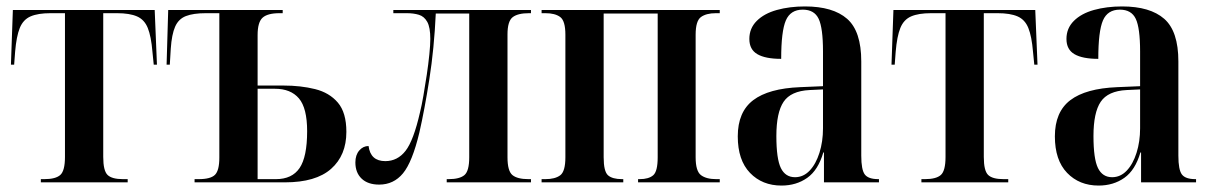

<svg xmlns="http://www.w3.org/2000/svg" viewBox="-20 -567 3770 597"><path d="M107 0V-10H118Q153 -10 167.5 -23Q182 -36 182 -79V-526H137Q98 -526 75 -516Q52 -506 41.5 -480Q31 -454 27 -406L24 -366H14L20 -536H461L468 -366H458L454 -406Q450 -454 439.5 -480Q429 -506 406 -516Q383 -526 344 -526H301V-79Q301 -36 314.5 -23Q328 -10 362 -10H377V0Z M585 0V-10H598Q635 -10 648.5 -23.5Q662 -37 662 -77V-526H620Q581 -526 558 -517Q535 -508 524.5 -484Q514 -460 511 -416L508 -366H498L503 -536H859V-526H849Q812 -526 796.5 -512Q781 -498 781 -458V-301H862Q915 -301 959.5 -290Q1004 -279 1030.5 -248Q1057 -217 1057 -157Q1057 -84 1009.5 -42Q962 0 866 0ZM838 -10Q888 -10 911.5 -44.5Q935 -79 935 -159Q935 -231 909.5 -261Q884 -291 835 -291H781V-10Z M1159 7Q1124 7 1104.5 -11.5Q1085 -30 1085 -62Q1085 -85 1097 -99Q1109 -113 1126 -113Q1132 -66 1178 -66Q1216 -66 1241 -98Q1266 -130 1286 -218Q1291 -238 1296.5 -269.5Q1302 -301 1307 -334.5Q1312 -368 1315 -398Q1318 -428 1318 -446Q1318 -482 1308.5 -499Q1299 -516 1282.5 -521Q1266 -526 1245 -526H1203V-536H1631V-526H1625Q1590 -526 1574 -513.5Q1558 -501 1558 -460V-78Q1558 -35 1573.5 -22.5Q1589 -10 1623 -10H1631V0H1369V-10H1375Q1409 -10 1424 -22.5Q1439 -35 1439 -78V-525H1335Q1330 -416 1315 -320.5Q1300 -225 1284 -155Q1262 -63 1233 -28Q1204 7 1159 7Z M1664 0V-10H1676Q1706 -10 1722 -22Q1738 -34 1738 -78V-459Q1738 -502 1722 -514Q1706 -526 1676 -526H1664V-536H2218V-526H2206Q2176 -526 2159.5 -514Q2143 -502 2143 -459V-78Q2143 -35 2159.5 -22.5Q2176 -10 2207 -10H2218V0H1964V-10H1969Q1997 -10 2011 -22Q2025 -34 2025 -78V-525H1857V-78Q1857 -34 1870.5 -22Q1884 -10 1914 -10H1918V0Z M2410 10Q2350 10 2312 -29.5Q2274 -69 2274 -143Q2274 -219 2322 -255.5Q2370 -292 2468 -296L2539 -299V-407Q2539 -480 2525.5 -508.5Q2512 -537 2476 -537Q2438 -537 2423.5 -503.5Q2409 -470 2409 -384Q2360 -384 2335 -398.5Q2310 -413 2310 -446Q2310 -479 2333 -502Q2356 -525 2395.5 -536Q2435 -547 2483 -547Q2570 -547 2614 -508.5Q2658 -470 2658 -376V-83Q2658 -39 2669 -24.5Q2680 -10 2711 -10H2713V0H2542V-93H2540Q2524 -38 2490 -14Q2456 10 2410 10ZM2452 -16Q2478 -16 2497.5 -36.5Q2517 -57 2528 -92Q2539 -127 2539 -168V-289L2497 -287Q2439 -284 2416.5 -250.5Q2394 -217 2394 -144Q2394 -73 2408 -44.5Q2422 -16 2452 -16Z M2845 0V-10H2856Q2891 -10 2905.5 -23Q2920 -36 2920 -79V-526H2875Q2836 -526 2813 -516Q2790 -506 2779.5 -480Q2769 -454 2765 -406L2762 -366H2752L2758 -536H3199L3206 -366H3196L3192 -406Q3188 -454 3177.5 -480Q3167 -506 3144 -516Q3121 -526 3082 -526H3039V-79Q3039 -36 3052.5 -23Q3066 -10 3100 -10H3115V0Z M3396 10Q3336 10 3298 -29.5Q3260 -69 3260 -143Q3260 -219 3308 -255.5Q3356 -292 3454 -296L3525 -299V-407Q3525 -480 3511.5 -508.5Q3498 -537 3462 -537Q3424 -537 3409.5 -503.5Q3395 -470 3395 -384Q3346 -384 3321 -398.5Q3296 -413 3296 -446Q3296 -479 3319 -502Q3342 -525 3381.5 -536Q3421 -547 3469 -547Q3556 -547 3600 -508.5Q3644 -470 3644 -376V-83Q3644 -39 3655 -24.5Q3666 -10 3697 -10H3699V0H3528V-93H3526Q3510 -38 3476 -14Q3442 10 3396 10ZM3438 -16Q3464 -16 3483.5 -36.5Q3503 -57 3514 -92Q3525 -127 3525 -168V-289L3483 -287Q3425 -284 3402.5 -250.5Q3380 -217 3380 -144Q3380 -73 3394 -44.5Q3408 -16 3438 -16Z"/></svg>

Font: Noto Serif Display Condensed SemiBold
Style: Regular
Weight: 600
Width: 3
Designer: Monotype Design Team
Foundry: Monotype Imaging Inc.
Version: Version 2.009